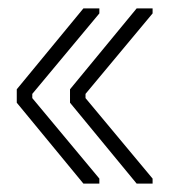

<svg xmlns="http://www.w3.org/2000/svg" viewBox="-20 -579 414 458"><path d="M179 -559H217V-547L57 -355V-345L217 -153V-141H179L20 -334V-366ZM306 -559H344V-547L184 -355V-345L344 -153V-141H306L147 -334V-366Z"/></svg>

Font: Phudu Light
Style: Bold
Weight: 700
Version: Version 1.005;gftools[0.9.23]